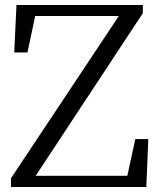

<svg xmlns="http://www.w3.org/2000/svg" viewBox="-20 -749 639 769"><path d="M24 0V-35L456 -685H121L90 -539H37L46 -729H552V-696L123 -45H490L522 -192H574L566 0Z"/></svg>

Font: Cactus Classical Serif
Style: Regular
Weight: 400
Designer: Henry Chan (via Glyphwiki)、田海東、宇文滿月
Foundry: Moonlit Owen
Version: Version 1.000